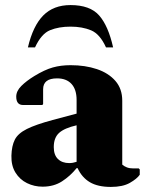

<svg xmlns="http://www.w3.org/2000/svg" viewBox="-20 -727 571 757"><path d="M148 9Q115 9 86.5 -5Q58 -19 41 -46.5Q24 -74 25 -113Q26 -152 38.5 -176.5Q51 -201 86 -218.5Q121 -236 188 -254L282 -279V-333Q282 -374 262 -396Q242 -418 205 -418Q150 -418 150 -375V-317L147 -313H71Q44 -313 44 -346Q44 -368 64 -388Q84 -408 115 -427Q156 -452 188 -461Q220 -470 258 -470Q316 -470 362 -454.5Q408 -439 435 -408Q462 -377 462 -330V-78Q470 -71 480.5 -67Q491 -63 505 -63H527L531 -59V-38Q520 -22 492 -6Q464 10 417 10Q366 10 334.5 -8.5Q303 -27 286 -64H282Q257 -33 224.5 -12Q192 9 148 9ZM192 -147Q192 -116 208.5 -100Q225 -84 253 -84Q267 -84 282 -89V-233Q234 -222 213 -203Q192 -184 192 -147ZM90 -540Q110 -625 150.5 -666Q191 -707 258 -707Q335 -707 371 -666Q407 -625 426 -540H398Q374 -593 339 -607.5Q304 -622 258 -622Q212 -622 177.5 -608Q143 -594 118 -540Z"/></svg>

Font: Spectral ExtraBold
Style: Regular
Weight: 800
Designer: Jean-Baptiste Levee
Foundry: Production Type
Version: Version 2.001